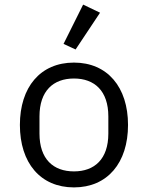

<svg xmlns="http://www.w3.org/2000/svg" viewBox="-20 -799 640 831"><path d="M300.1 12.1C445 12.1 534.1 -94.1 534.1 -258.2C534.1 -421.9 445 -528.1 300.1 -528.1C154.8 -528.1 66.1 -421.9 66.1 -258.2C66.1 -94.1 154.8 12.1 300.1 12.1ZM150.9 -220.9V-295.1C150.9 -405.9 210.9 -459.2 300.1 -459.2C388.8 -459.2 448.9 -405.9 448.9 -295.1V-220.9C448.9 -110.1 388.8 -57.2 300.1 -57.2C210.9 -57.2 150.9 -110.1 150.9 -220.9ZM255 -609 307.2 -584.9 413 -744 339.8 -779.1Z"/></svg>

Font: Margiela Mono
Style: Regular
Weight: 400
Designer: Mike Abbink, Paul van der Laan, Pieter van Rosmalen
Foundry: Bold Monday
Version: Version 2.003 2021